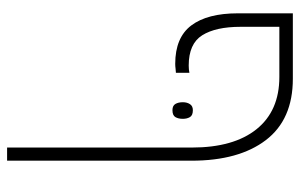

<svg xmlns="http://www.w3.org/2000/svg" viewBox="-176 -450 866 555"><g transform="rotate(90 257.5 -173.0)"><path d="M165 -246Q89 -246 54 -292.5Q19 -339 19 -427V-586H208Q326 -586 385.5 -508Q445 -430 445 -293V240H407V-294Q407 -415 354 -481Q301 -547 203 -547H58V-435Q58 -363 82.5 -324Q107 -285 170 -285Q176 -285 181 -285.5Q186 -286 191 -287V-248Q186 -248 179 -247Q172 -246 165 -246ZM276 -268Q276 -280 281.5 -288.5Q287 -297 299 -297Q314 -297 319 -288.5Q324 -280 324 -268Q324 -255 319 -246.5Q314 -238 299 -238Q286 -238 281 -246.5Q276 -255 276 -268Z"/></g></svg>

Font: Noto Sans Hebrew SemiCondensed ExtraLight
Style: Regular
Weight: 200
Width: 4
Designer: Monotype Design Team
Foundry: Monotype Imaging Inc.
Version: Version 2.004; ttfautohint (v1.8.4.7-5d5b)